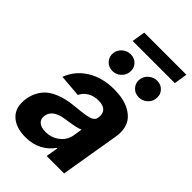

<svg xmlns="http://www.w3.org/2000/svg" viewBox="-268 -1008 1117 1117"><g transform="rotate(45 290.0 -449.5)"><path d="M169 10.3Q88.4 10.3 45.3 -32Q2.1 -74.2 14.9 -152.3Q21 -187.9 36.8 -215.6Q52.6 -243.3 74 -261.2Q95.5 -279.1 124.6 -291.7Q153.8 -304.3 183.2 -310.7Q212.7 -317.1 247.9 -320.3Q269.5 -322.4 281.4 -323.7Q293.3 -324.9 309.1 -327.1Q324.9 -329.2 332.9 -331Q340.9 -332.7 351.2 -335.4Q361.5 -338.1 366.7 -341.1Q371.8 -344.1 377.1 -348.4Q382.5 -352.6 384.9 -357.8Q387.4 -362.9 388.5 -369.3V-371.4Q393.8 -405.2 376.2 -423.7Q358.7 -442.1 320.3 -442.1Q281.2 -442.1 252.7 -424.9Q224.1 -407.7 211.3 -379.3L73.5 -390.6Q101.6 -465.9 171.3 -509.2Q241.1 -552.6 338.4 -552.6Q375.4 -552.6 407.7 -546Q440 -539.4 467.2 -524.9Q494.3 -510.3 512.4 -489.2Q530.5 -468 537.8 -437Q545.1 -405.9 539.1 -367.9L477.6 0H334.2L346.9 -75.6H342.7Q315.3 -35.9 271.3 -12.8Q227.3 10.3 169 10.3ZM574.6 -909.1 561.8 -827.1H214.8L228 -909.1ZM229.8 -94.1Q279.1 -94.1 315.9 -122.9Q352.6 -151.6 360.1 -195L369.3 -252.8Q363.6 -249.3 354.8 -246.3Q345.9 -243.3 331.3 -240.4Q316.8 -237.6 308.9 -236Q301.1 -234.4 282.1 -231.5Q263.1 -228.7 261 -228.3Q169.4 -215.9 160.2 -157.3Q155.5 -127.1 174.5 -110.6Q193.5 -94.1 229.8 -94.1ZM472.3 -620Q438.2 -620 417.4 -644.2Q396.7 -668.3 402.3 -701.3Q407 -728 429.2 -746.3Q451.3 -764.6 479 -764.6Q513.1 -764.6 533.2 -740.8Q553.3 -717 547.6 -683.2Q543.7 -657 521.8 -638.5Q500 -620 472.3 -620ZM255 -620Q221.2 -620 200.5 -644.4Q179.7 -668.7 185 -701.3Q189.6 -728 211.8 -746.3Q234 -764.6 261.7 -764.6Q295.8 -764.6 315.9 -740.8Q335.9 -717 330.3 -683.2Q326.3 -657 304.5 -638.5Q282.7 -620 255 -620Z"/></g></svg>

Font: Karasuma Gothic
Style: Bold Italic
Weight: 700
Italic angle: 9.39998°
Designer: Rasmus Andersson / Ryoko Nishizuka
Foundry: Genbu
Version: Version 1.00